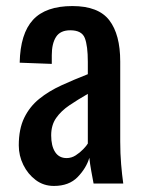

<svg xmlns="http://www.w3.org/2000/svg" viewBox="-20 -606 466 634"><path d="M158 8Q124 8 98 -11.5Q72 -31 57 -61.5Q42 -92 42 -126Q42 -180 60 -217Q78 -254 109.5 -279.5Q141 -305 182.5 -324Q224 -343 270 -361V-402Q270 -455 260 -480.5Q250 -506 212 -506Q179 -506 165 -484Q151 -462 151 -424V-395L45 -399Q47 -495 89 -540.5Q131 -586 219 -586Q305 -586 341 -539Q377 -492 377 -403V-139Q377 -99 380 -63.5Q383 -28 387 0H289Q286 -16 281.5 -40.5Q277 -65 275 -85Q265 -51 236.5 -21.5Q208 8 158 8ZM200 -84Q216 -84 230 -93Q244 -102 255 -113.5Q266 -125 270 -132V-296Q237 -277 209.5 -258.5Q182 -240 165.5 -216.5Q149 -193 149 -159Q149 -124 162 -104Q175 -84 200 -84Z"/></svg>

Font: Oswald
Style: Regular
Weight: 400
Designer: Vernon Adams
Foundry: Vernon Adams
Version: Version 4.103; ttfautohint (v1.8.3)